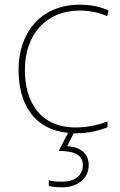

<svg xmlns="http://www.w3.org/2000/svg" viewBox="-20 -651 512 818"><path d="M302 -83C357 -83 405 -95 438 -109V-134C399 -118 350 -108 302 -108C150 -108 86 -218 86 -354C86 -502 175 -606 319 -606C357 -606 397 -600 437 -582L442 -607C405 -623 367 -631 319 -631C157 -631 59 -515 59 -354C59 -209 124 -99 270 -85L230 -8C301 -8 333 11 333 53C333 98 296 123 245 123C220 123 205 122 188 117V141C203 145 220 147 245 147C310 147 358 110 358 52C358 4 324 -25 266 -28L294 -83C297 -83 299 -83 302 -83Z"/></svg>

Font: Noto Sans Kannada UI Thin
Style: Regular
Weight: 100
Designer: Jelle Bosma - Monotype Design Team
Foundry: Monotype Imaging Inc.
Version: Version 2.005